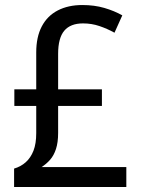

<svg xmlns="http://www.w3.org/2000/svg" viewBox="-20 -743 560 763"><path d="M307 -723Q355 -723 394.5 -711.5Q434 -700 466 -682L435 -613Q406 -629 375 -639.5Q344 -650 310 -650Q260 -650 235.5 -621Q211 -592 211 -529V-388H385V-322H211V-215Q211 -177 202.5 -151Q194 -125 179 -108Q164 -91 145 -79H482V0H36V-73Q63 -81 82.5 -98.5Q102 -116 113 -144Q124 -172 124 -214V-322H37V-388H124V-535Q124 -596 146 -638Q168 -680 209.5 -701.5Q251 -723 307 -723Z"/></svg>

Font: Noto Sans Arabic SemiCondensed
Style: Regular
Weight: 400
Width: 4
Designer: Monotype Design Team, Nadine Chahine, Nizar Qandah and Khaled Hosny
Foundry: Monotype Imaging Inc.
Version: Version 2.012